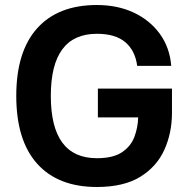

<svg xmlns="http://www.w3.org/2000/svg" viewBox="-20 -737 750 767"><path d="M532 -268H371V-383H667V-287Q667 -206 636.5 -138.5Q606 -71 540 -30.5Q474 10 367 10Q212 10 128.5 -83Q45 -176 45 -354Q45 -531 128.5 -624Q212 -717 367 -717Q449 -717 513.5 -687Q578 -657 618 -602.5Q658 -548 664 -474H528Q520 -535 480.5 -568.5Q441 -602 367 -602Q183 -602 183 -354Q183 -105 367 -105Q432 -105 467.5 -129Q503 -153 517 -190.5Q531 -228 532 -268Z"/></svg>

Font: 42dot Sans ExtraBold
Style: Regular
Weight: 800
Designer: 42dot
Version: Version 1.000